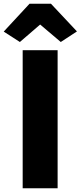

<svg xmlns="http://www.w3.org/2000/svg" viewBox="-32 -1013 434 1033"><path d="M90 0V-743H278V0ZM75 -787 -12 -843 127 -993H242L382 -844L295 -787L184 -881Z"/></svg>

Font: Merriweather Sans ExtraBold
Style: Regular
Weight: 800
Designer: Eben Sorkin
Foundry: Eben Sorkin
Version: Version 2.001; ttfautohint (v1.8.3)